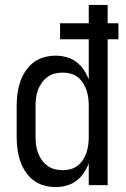

<svg xmlns="http://www.w3.org/2000/svg" viewBox="-20 -755 515 783"><path d="M207 8Q182 8 158 1Q134 -6 115 -21Q96 -36 82.5 -57Q69 -78 61.5 -101Q54 -124 51 -148.5Q48 -173 48 -197V-323Q48 -347 51 -371.5Q54 -396 61.5 -419Q69 -442 82.5 -463Q96 -484 115 -499Q134 -514 158 -521Q182 -528 207 -528Q229 -528 251 -522Q273 -516 291 -502.5Q309 -489 321.5 -470.5Q334 -452 342 -431V-595H225V-660H342V-735H419V-660H463V-595H419V0H342V-89Q334 -68 321.5 -49.5Q309 -31 291 -17.5Q273 -4 251 2Q229 8 207 8ZM237 -61Q253 -61 269 -65.5Q285 -70 297.5 -80Q310 -90 319 -104Q328 -118 333 -133.5Q338 -149 340 -165Q342 -181 342 -197V-323Q342 -339 340 -355Q338 -371 333 -386.5Q328 -402 319 -416Q310 -430 297.5 -440Q285 -450 269 -454.5Q253 -459 237 -459Q220 -459 203.5 -455Q187 -451 173.5 -441Q160 -431 150.5 -417.5Q141 -404 135 -388.5Q129 -373 127 -356Q125 -339 125 -323V-197Q125 -181 127 -164Q129 -147 135 -131.5Q141 -116 150.5 -102.5Q160 -89 173.5 -79Q187 -69 203.5 -65Q220 -61 237 -61Z"/></svg>

Font: Iosevka QP
Style: Regular
Weight: 400
Designer: Belleve Invis
Foundry: Belleve Invis
Version: Version 20.0.0; ttfautohint (v1.8.4)